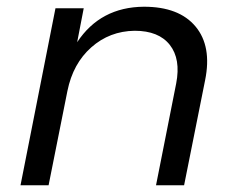

<svg xmlns="http://www.w3.org/2000/svg" viewBox="-20 -551 696 571"><path d="M408 -531Q512.5 -531 561.5 -472.2Q610.5 -413.5 590 -312.5L527.5 0H444L504 -303Q518 -375.5 485 -417.5Q452 -459.5 380.5 -459.5Q306 -458.5 251.5 -410.2Q197 -362 180.5 -280.5L124.5 0H41L145 -526.5H229L209.5 -425.5Q278.5 -530 408 -531Z"/></svg>

Font: Argentum Sans Light
Style: Italic
Weight: 300
Italic angle: -11.3°
Designer: Julieta Ulanovsky (font), Owen Earl (portions from Jones font), Cristiano Sobral (main changes and remaster)
Foundry: Julieta Ulanovsky (font), Owen Earl (portions from Jones font), Cristiano Sobral (main changes and remaster)
Version: Version 3.127